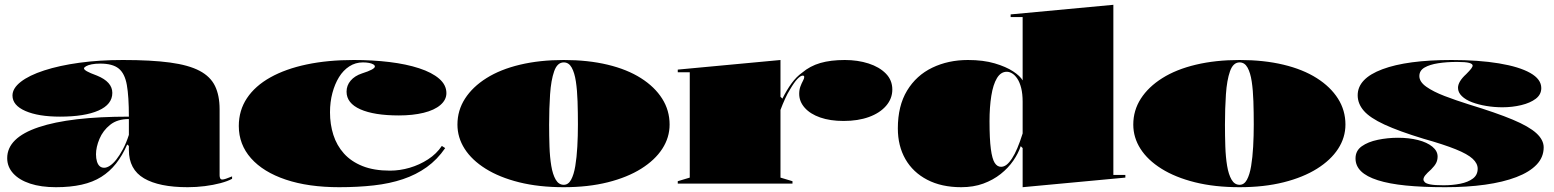

<svg xmlns="http://www.w3.org/2000/svg" viewBox="-20 -765 6477 800"><path d="M492 -515Q610 -515 688 -504.5Q766 -494 811.5 -470Q857 -446 876 -406.5Q895 -367 895 -310V-34Q895 -27 897.5 -22Q900 -17 906 -17Q912 -17 922 -20.5Q932 -24 947 -30V-20Q929 -10 899 -2Q869 6 833.5 10.5Q798 15 762 15Q643 15 580 -22Q517 -59 517 -140Q517 -142 517 -143.5Q517 -145 517 -148.5Q517 -152 517 -157L510 -163Q490 -117 463.5 -83.5Q437 -50 402 -28Q367 -6 320 4.5Q273 15 213 15Q151 15 105.5 0Q60 -15 35 -42.5Q10 -70 10 -106Q10 -191 141 -235Q272 -279 517 -279Q517 -363 508.5 -411Q500 -459 474.5 -479.5Q449 -500 398 -500Q377 -500 362 -497Q347 -494 338.5 -489Q330 -484 330 -480Q330 -475 342 -468Q354 -461 384 -450Q448 -424 448 -378Q448 -330 390.5 -304.5Q333 -279 230 -279Q140 -279 86 -302.5Q32 -326 32 -367Q32 -397 66.5 -424Q101 -451 164 -471.5Q227 -492 310.5 -503.5Q394 -515 492 -515ZM517 -269Q469 -269 439 -245Q409 -221 394.5 -186.5Q380 -152 380 -122Q380 -105 384 -92Q388 -79 395.5 -72.5Q403 -66 414 -66Q425 -66 438 -74.5Q451 -83 464.5 -100Q478 -117 492 -143Q506 -169 517 -203Z M1393 15Q1265 15 1171 -16.5Q1077 -48 1026 -105.5Q975 -163 975 -240Q975 -305 1009 -356Q1043 -407 1106.5 -442.5Q1170 -478 1258 -496.5Q1346 -515 1454 -515Q1533 -515 1603 -506.5Q1673 -498 1726.5 -480.5Q1780 -463 1810 -437Q1840 -411 1840 -377Q1840 -349 1815 -327.5Q1790 -306 1745 -295Q1700 -284 1642 -284Q1539 -284 1481.5 -309.5Q1424 -335 1424 -383Q1424 -409 1441 -429Q1458 -449 1488 -459Q1542 -476 1542 -488Q1542 -493 1535 -497Q1528 -501 1517 -503Q1506 -505 1492 -505Q1461 -505 1435.5 -488.5Q1410 -472 1392.5 -443.5Q1375 -415 1365 -377.5Q1355 -340 1355 -297Q1355 -247 1369 -203Q1383 -159 1413 -125.5Q1443 -92 1490.5 -73Q1538 -54 1605 -54Q1646 -54 1687 -66Q1728 -78 1763.5 -101Q1799 -124 1821 -157L1835 -148Q1802 -100 1758 -68.5Q1714 -37 1659 -18.5Q1604 0 1537.5 7.5Q1471 15 1393 15Z M2329 -515Q2430 -515 2511.5 -495.5Q2593 -476 2650.5 -439.5Q2708 -403 2739 -354Q2770 -305 2770 -246Q2770 -192 2739.5 -145Q2709 -98 2651.5 -62Q2594 -26 2512.5 -5.5Q2431 15 2329 15Q2225 15 2143 -5.5Q2061 -26 2003.5 -62Q1946 -98 1916 -145Q1886 -192 1886 -246Q1886 -305 1917.5 -354Q1949 -403 2007 -439.5Q2065 -476 2147 -495.5Q2229 -515 2329 -515ZM2329 -505Q2302 -505 2289 -468Q2276 -431 2272 -372Q2268 -313 2268 -246Q2268 -200 2269.5 -155Q2271 -110 2277 -74Q2283 -38 2295.5 -16.5Q2308 5 2329 5Q2348 5 2359.5 -16Q2371 -37 2377 -73Q2383 -109 2385.5 -154Q2388 -199 2388 -246Q2388 -296 2386.5 -342.5Q2385 -389 2379.5 -425.5Q2374 -462 2362 -483.5Q2350 -505 2329 -505Z M2804 0V-10L2854 -25V-464H2804V-475L3232 -515V-362L3240 -354Q3258 -390 3278 -417.5Q3298 -445 3322 -462Q3355 -490 3398 -502.5Q3441 -515 3500 -515Q3554 -515 3599 -500.5Q3644 -486 3671 -458.5Q3698 -431 3698 -392Q3698 -354 3672 -324Q3646 -294 3600.5 -277.5Q3555 -261 3495 -261Q3439 -261 3397.5 -275.5Q3356 -290 3333 -316Q3310 -342 3310 -374Q3310 -391 3315 -404.5Q3320 -418 3325.5 -428Q3331 -438 3331 -444Q3331 -450 3325 -450Q3316 -450 3302.5 -436Q3289 -422 3271 -391Q3261 -375 3251 -353Q3241 -331 3232 -307V-25L3282 -10V0Z M4619 -745V-36H4669V-25L4241 15V-148L4233 -156Q4223 -126 4202 -95.5Q4181 -65 4149.5 -40Q4118 -15 4077 0Q4036 15 3985 15Q3903 15 3843.5 -16Q3784 -47 3752.5 -102Q3721 -157 3721 -230Q3721 -324 3759.5 -387.5Q3798 -451 3864.5 -483Q3931 -515 4013 -515Q4077 -515 4124.5 -501Q4172 -487 4201.5 -467.5Q4231 -448 4241 -430V-694H4191V-705ZM4175 -466Q4150 -466 4134 -439.5Q4118 -413 4110.5 -366Q4103 -319 4103 -260Q4103 -186 4108.5 -144.5Q4114 -103 4124.5 -86.5Q4135 -70 4151 -70Q4163 -70 4174 -78.5Q4185 -87 4196.5 -104.5Q4208 -122 4219 -148Q4230 -174 4241 -209V-341Q4241 -374 4235 -398Q4229 -422 4219 -437Q4209 -452 4197.5 -459Q4186 -466 4175 -466Z M5145 -515Q5246 -515 5327.5 -495.5Q5409 -476 5466.5 -439.5Q5524 -403 5555 -354Q5586 -305 5586 -246Q5586 -192 5555.5 -145Q5525 -98 5467.5 -62Q5410 -26 5328.5 -5.5Q5247 15 5145 15Q5041 15 4959 -5.5Q4877 -26 4819.5 -62Q4762 -98 4732 -145Q4702 -192 4702 -246Q4702 -305 4733.5 -354Q4765 -403 4823 -439.5Q4881 -476 4963 -495.5Q5045 -515 5145 -515ZM5145 -505Q5118 -505 5105 -468Q5092 -431 5088 -372Q5084 -313 5084 -246Q5084 -200 5085.5 -155Q5087 -110 5093 -74Q5099 -38 5111.5 -16.5Q5124 5 5145 5Q5164 5 5175.5 -16Q5187 -37 5193 -73Q5199 -109 5201.5 -154Q5204 -199 5204 -246Q5204 -296 5202.5 -342.5Q5201 -389 5195.5 -425.5Q5190 -462 5178 -483.5Q5166 -505 5145 -505Z M6002 15Q5908 15 5838 8Q5768 1 5721 -14Q5674 -29 5651 -51.5Q5628 -74 5628 -105Q5628 -137 5654 -155.5Q5680 -174 5721 -182.5Q5762 -191 5805 -191Q5851 -191 5888.5 -181.5Q5926 -172 5948 -154Q5970 -136 5970 -113Q5970 -98 5964 -86Q5958 -74 5943 -59Q5926 -44 5918.5 -34.5Q5911 -25 5911 -17Q5911 -12 5916.5 -6Q5922 0 5940 3.5Q5958 7 5995 7Q6032 7 6064.5 0.5Q6097 -6 6117 -21Q6137 -36 6137 -62Q6137 -84 6116 -103.5Q6095 -123 6045.5 -143Q5996 -163 5911 -187Q5809 -218 5748.5 -246Q5688 -274 5662.5 -303.5Q5637 -333 5637 -368Q5637 -438 5740 -476.5Q5843 -515 6028 -515Q6141 -515 6225.5 -501Q6310 -487 6356 -461Q6402 -435 6402 -398Q6402 -371 6379 -353.5Q6356 -336 6318.5 -327Q6281 -318 6240 -318Q6206 -318 6173 -323.5Q6140 -329 6113.5 -339Q6087 -349 6071 -364.5Q6055 -380 6055 -399Q6055 -425 6089 -456Q6104 -471 6110 -479Q6116 -487 6116 -492Q6116 -495 6112.5 -498Q6109 -501 6101.5 -503Q6094 -505 6081.5 -506Q6069 -507 6051 -507Q6008 -507 5972.5 -501.5Q5937 -496 5915.5 -483.5Q5894 -471 5894 -448Q5894 -424 5923 -403.5Q5952 -383 5999 -365Q6046 -347 6100 -330Q6215 -295 6283 -266.5Q6351 -238 6381.5 -210Q6412 -182 6412 -151Q6412 -110 6382.5 -79Q6353 -48 6298 -27Q6243 -6 6168 4.5Q6093 15 6002 15Z"/></svg>

Font: Kalnia SemiExpanded
Style: Bold
Weight: 700
Width: 6
Designer: Frida Medrano
Foundry: Frida Medrano
Version: Version 1.105